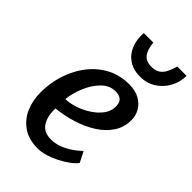

<svg xmlns="http://www.w3.org/2000/svg" viewBox="-240 -897 996 996"><g transform="rotate(45 258.0 -398.5)"><path d="M236.5 8Q170 8 126 -22.5Q82 -53.5 61.2 -103Q40.5 -152.5 41 -211.5Q41.5 -307.5 81 -390.5Q119 -471 185.5 -517.5Q252 -564 336.5 -564Q382.5 -564 413.5 -546.5Q444.5 -529 460.5 -501Q476.5 -473 476.5 -441Q476.5 -387.5 448.8 -346Q421 -304.5 374.2 -275Q327.5 -245.5 270.2 -228Q213 -210.5 154.5 -204.5V-188.5Q155.5 -139 178.2 -106.5Q201 -74 252.5 -74Q278.5 -74 306 -83.2Q333.5 -92.5 361 -110Q388.5 -127.5 414 -152L443.5 -93.5Q432 -77.5 408.5 -59.8Q385 -42 355 -26.5Q325 -11 294 -1.5Q263 8 236.5 8ZM156.5 -275Q191 -276 228 -288.8Q265 -301.5 297.2 -323Q329.5 -344.5 349.5 -372.2Q369.5 -400 369.5 -431.5Q369.5 -462 355 -475Q340.5 -488 312.5 -488Q291 -488 272 -479.8Q253 -471.5 236 -454.5Q202 -420.5 181.5 -370.5Q161 -320.5 156.5 -275ZM349 -631Q299 -631 265 -653.5Q231 -676 214.8 -715.2Q198.5 -754.5 202 -805H272Q275.5 -772.5 284.5 -751.2Q293.5 -730 310 -719.5Q326.5 -709 353 -709Q383 -709 401 -721.5Q419 -734 429.5 -755.8Q440 -777.5 448 -805H516Q516 -758.5 494.2 -719Q472.5 -679.5 434.8 -655.2Q397 -631 349 -631Z"/></g></svg>

Font: Koeln Type Sans
Style: Italic
Weight: 400
Italic angle: -7.5°
Designer: Eben Sorkin
Foundry: Eben Sorkin
Version: Version 2.001